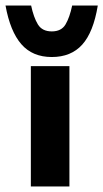

<svg xmlns="http://www.w3.org/2000/svg" viewBox="-40 -677 375 697"><path d="M72 -437H212V0H72ZM148 -470Q78 -470 37.5 -516.5Q-3 -563 -20 -657H73Q82 -614 97.5 -588.5Q113 -563 148 -563Q183 -563 198 -588.5Q213 -614 222 -657H315Q299 -560 258.5 -515Q218 -470 148 -470Z"/></svg>

Font: Synthetic
Style: Bold
Weight: 700
Designer: Santiago Orozco
Foundry: Typemade
Version: Version 2.000; ttfautohint (v1.8.4.7-5d5b)